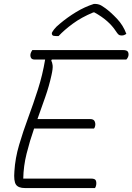

<svg xmlns="http://www.w3.org/2000/svg" viewBox="-20 -954 672 974"><path d="M107 0Q73 0 61 -17.5Q49 -35 53 -85Q57 -151 77 -219Q97 -287 123 -357Q149 -427 172.5 -500.5Q196 -574 209 -652H155Q141 -652 136.5 -662Q132 -672 136 -685Q138 -690 140 -693.5Q142 -697 144 -700H604Q624 -700 629 -691Q634 -682 631 -669Q628 -659 621 -652H243L240 -647Q245 -638 247 -622.5Q249 -607 241 -572Q229 -517 209.5 -461.5Q190 -406 170 -350H437Q455 -350 460 -339Q465 -328 463 -317Q462 -308 457 -302H153Q131 -239 115 -175Q99 -111 98 -48H442Q461 -48 465.5 -39.5Q470 -31 468 -16Q467 -8 462 0ZM456 -934H465Q472 -934 482.5 -931Q493 -928 515 -912Q541 -893 573 -859.5Q605 -826 621 -782Q614 -778 609.5 -776Q605 -774 596 -774Q587 -774 581.5 -778.5Q576 -783 567 -797Q550 -823 523.5 -846.5Q497 -870 459 -891H453Q393 -866 349.5 -834Q306 -802 277 -771H265Q250 -771 246 -775.5Q242 -780 243 -787Q245 -792 254 -804.5Q263 -817 284 -834Q322 -866 365.5 -892.5Q409 -919 456 -934Z"/></svg>

Font: Recursive Mn Csl St Lt
Style: Italic
Weight: 300
Italic angle: -15°
Monospace: yes
Version: Version 1.079;hotconv 1.0.112;makeotfexe 2.5.65598; ttfautoh